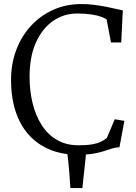

<svg xmlns="http://www.w3.org/2000/svg" viewBox="-20 -774 689 974"><path d="M337 180Q335.5 158 334 135.2Q332.5 112.5 330.5 89.2Q328.5 66 326.2 43.5Q324 21 321 0H417Q414.5 28.5 411 59.2Q407.5 90 404.2 120.8Q401 151.5 398 180ZM377 11Q295.5 11 232 -15.5Q168.5 -42 124.8 -91.5Q81 -141 58.5 -211Q36 -281 36 -368Q36 -451.5 63 -522Q90 -592.5 138.5 -644.5Q187 -696.5 251.8 -725Q316.5 -753.5 392 -753.5Q425.5 -753.5 457.2 -749.5Q489 -745.5 517 -740Q545 -734.5 567.2 -729.2Q589.5 -724 603 -721.5L595 -558.5H543L521 -674.5Q512 -682.5 492 -689.5Q472 -696.5 441.8 -701Q411.5 -705.5 372 -705.5Q304 -705.5 249.2 -667.8Q194.5 -630 162.2 -558.2Q130 -486.5 130 -384Q130 -314.5 145 -252Q160 -189.5 190.5 -141Q221 -92.5 268 -64.8Q315 -37 379 -37Q420.5 -37 447.5 -41.8Q474.5 -46.5 491.8 -55Q509 -63.5 522 -74L562 -169L611 -161L586 -27Q566.5 -26.5 548 -20.5Q529.5 -14.5 507 -7.2Q484.5 0 453.2 5.5Q422 11 377 11Z"/></svg>

Font: Merriweather Light
Style: Regular
Weight: 300
Designer: Eben Sorkin
Foundry: Eben Sorkin
Version: Version 2.100